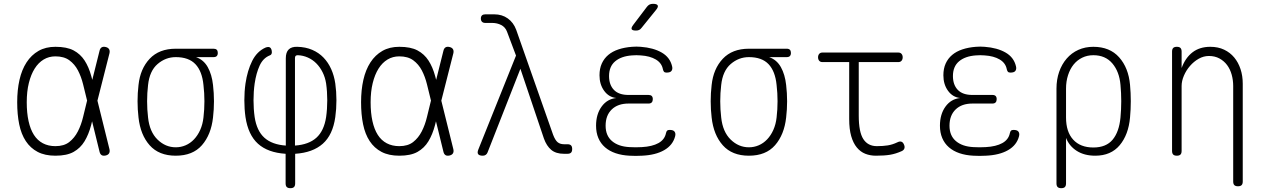

<svg xmlns="http://www.w3.org/2000/svg" viewBox="-20 -805 6640 1005"><path d="M553 -24Q556 -11 551 -2.5Q546 6 533 9Q520 12 512 7Q504 2 501 -11L462 -170Q460 -160 457 -150Q444 -101 422.5 -65.5Q401 -30 365.5 -10Q330 10 270 10Q215 10 177 -10Q139 -30 115 -66.5Q91 -103 80.5 -154.5Q70 -206 70 -270Q70 -334 82 -387Q94 -440 119 -478.5Q144 -517 181.5 -538.5Q219 -560 270 -560Q330 -560 365.5 -541Q401 -522 423 -488Q445 -454 458 -406Q461 -397 463 -387L501 -539Q504 -552 512 -557Q520 -562 533 -559Q546 -556 551 -547.5Q556 -539 553 -526L490 -278ZM436 -278 435 -282Q425 -323 415 -363.5Q405 -404 388 -436.5Q371 -469 343 -489.5Q315 -510 270 -510Q236 -510 208.5 -493.5Q181 -477 161.5 -446Q142 -415 131 -370.5Q120 -326 120 -270Q120 -214 129.5 -171Q139 -128 157.5 -99Q176 -70 204.5 -55Q233 -40 270 -40Q315 -40 342.5 -61.5Q370 -83 387.5 -117Q405 -151 415 -193Q425 -235 435 -275Z M1098 -506H1006Q1046 -492 1067.5 -453.5Q1089 -415 1095 -360Q1100 -318 1100 -275Q1100 -232 1095 -190Q1085 -100 1037 -45Q989 10 900 10Q812 10 763.5 -44.5Q715 -99 705 -190Q700 -232 700 -275Q700 -318 705 -360Q714 -445 763.5 -497.5Q813 -550 900 -550H1098Q1109 -550 1114.5 -544.5Q1120 -539 1120 -528Q1120 -517 1114.5 -511.5Q1109 -506 1098 -506ZM900 -34Q927 -34 951.5 -44.5Q976 -55 995.5 -75.5Q1015 -96 1028 -125Q1041 -154 1045 -190Q1050 -232 1050 -275Q1050 -318 1045 -360Q1038 -432 1003 -469Q968 -506 900 -506Q847 -506 805 -470Q763 -434 755 -360Q750 -318 750 -275Q750 -232 755 -190Q763 -115 804.5 -74.5Q846 -34 900 -34Z M1500 180Q1487 180 1481 174Q1475 168 1475 155V0Q1382 -6 1330.5 -52.5Q1279 -99 1265 -192Q1259 -234 1259 -280Q1259 -326 1265 -368Q1275 -436 1300 -486Q1325 -536 1370 -556Q1378 -559 1384 -559Q1390 -559 1394 -556Q1398 -553 1400.5 -546.5Q1403 -540 1403 -531Q1403 -526 1400.5 -521.5Q1398 -517 1392 -515Q1357 -501 1339 -461.5Q1321 -422 1313 -368Q1307 -326 1307 -280Q1307 -234 1313 -192Q1324 -120 1364 -84Q1404 -48 1476 -43V-500Q1476 -531 1491 -546Q1506 -561 1536 -560Q1580 -559 1614.5 -544Q1649 -529 1673.5 -503.5Q1698 -478 1713.5 -443.5Q1729 -409 1735 -368Q1741 -326 1741 -280Q1741 -234 1735 -192Q1722 -99 1669.5 -52.5Q1617 -6 1525 0V155Q1525 168 1519 174Q1513 180 1500 180ZM1524 -501V-43Q1596 -48 1636 -84Q1676 -120 1687 -192Q1693 -234 1693 -280Q1693 -326 1687 -368Q1682 -400 1668.5 -427Q1655 -454 1635.5 -473.5Q1616 -493 1591 -504Q1566 -515 1539 -516Q1531 -516 1527.5 -512.5Q1524 -509 1524 -501Z M2353 -24Q2356 -11 2351 -2.5Q2346 6 2333 9Q2320 12 2312 7Q2304 2 2301 -11L2262 -170Q2260 -160 2257 -150Q2244 -101 2222.5 -65.5Q2201 -30 2165.5 -10Q2130 10 2070 10Q2015 10 1977 -10Q1939 -30 1915 -66.5Q1891 -103 1880.5 -154.5Q1870 -206 1870 -270Q1870 -334 1882 -387Q1894 -440 1919 -478.5Q1944 -517 1981.5 -538.5Q2019 -560 2070 -560Q2130 -560 2165.5 -541Q2201 -522 2223 -488Q2245 -454 2258 -406Q2261 -397 2263 -387L2301 -539Q2304 -552 2312 -557Q2320 -562 2333 -559Q2346 -556 2351 -547.5Q2356 -539 2353 -526L2290 -278ZM2236 -278 2235 -282Q2225 -323 2215 -363.5Q2205 -404 2188 -436.5Q2171 -469 2143 -489.5Q2115 -510 2070 -510Q2036 -510 2008.5 -493.5Q1981 -477 1961.5 -446Q1942 -415 1931 -370.5Q1920 -326 1920 -270Q1920 -214 1929.5 -171Q1939 -128 1957.5 -99Q1976 -70 2004.5 -55Q2033 -40 2070 -40Q2115 -40 2142.5 -61.5Q2170 -83 2187.5 -117Q2205 -151 2215 -193Q2225 -235 2235 -275Z M2532 -7Q2529 1 2522.5 5.5Q2516 10 2507 10Q2489 10 2483 2Q2477 -6 2484 -23L2681 -514L2634 -639Q2625 -663 2603.5 -674Q2582 -685 2556 -685H2520Q2509 -685 2503 -691Q2497 -697 2497 -708Q2497 -719 2503 -724.5Q2509 -730 2520 -730H2567Q2608 -730 2638 -708.5Q2668 -687 2682 -649L2875 -100Q2886 -71 2899 -60.5Q2912 -50 2932 -50H2950Q2963 -50 2969 -44Q2975 -38 2975 -25Q2975 -12 2969 -6Q2963 0 2950 0H2932Q2890 0 2865.5 -20.5Q2841 -41 2827 -80L2704 -445Z M3498 -458Q3500 -450 3499 -444Q3498 -438 3494.5 -433.5Q3491 -429 3484.5 -427Q3478 -425 3469 -425Q3465 -425 3461.5 -426Q3458 -427 3456 -429Q3454 -431 3452.5 -434.5Q3451 -438 3450 -442Q3444 -475 3413 -493.5Q3382 -512 3334 -515Q3323 -516 3311 -516Q3299 -516 3288 -515Q3232 -511 3200 -484Q3168 -457 3168 -407Q3168 -361 3193.5 -334.5Q3219 -308 3270 -308H3375Q3386 -308 3391.5 -302.5Q3397 -297 3397 -286Q3397 -275 3391.5 -269Q3386 -263 3375 -263H3270Q3214 -263 3182 -232Q3150 -201 3150 -147Q3150 -95 3183.5 -66.5Q3217 -38 3275 -35Q3291 -34 3307.5 -34Q3324 -34 3340 -35Q3394 -38 3426.5 -56Q3459 -74 3466 -108Q3467 -113 3468.5 -116Q3470 -119 3472 -121Q3474 -123 3477.5 -124Q3481 -125 3485 -125Q3494 -125 3500.5 -123Q3507 -121 3510.5 -116.5Q3514 -112 3515 -106Q3516 -100 3514 -92Q3502 -45 3456.5 -19Q3411 7 3340 10Q3324 11 3307.5 11Q3291 11 3275 10Q3235 8 3202.5 -3Q3170 -14 3147 -34Q3124 -54 3112 -82.5Q3100 -111 3100 -147Q3100 -207 3129 -247Q3158 -287 3206 -292Q3167 -296 3142.5 -329.5Q3118 -363 3118 -411Q3118 -446 3130 -472.5Q3142 -499 3164 -517.5Q3186 -536 3217.5 -546.5Q3249 -557 3288 -560Q3299 -561 3311 -561Q3323 -561 3334 -560Q3400 -555 3443.5 -530Q3487 -505 3498 -458ZM3338 -659Q3332 -651 3325 -648Q3318 -645 3309 -645Q3290 -645 3286.5 -652Q3283 -659 3294 -674L3366 -769Q3372 -777 3379.5 -781Q3387 -785 3398 -785Q3418 -785 3422.5 -777Q3427 -769 3414 -753Z M4098 -506H4006Q4046 -492 4067.5 -453.5Q4089 -415 4095 -360Q4100 -318 4100 -275Q4100 -232 4095 -190Q4085 -100 4037 -45Q3989 10 3900 10Q3812 10 3763.5 -44.5Q3715 -99 3705 -190Q3700 -232 3700 -275Q3700 -318 3705 -360Q3714 -445 3763.5 -497.5Q3813 -550 3900 -550H4098Q4109 -550 4114.5 -544.5Q4120 -539 4120 -528Q4120 -517 4114.5 -511.5Q4109 -506 4098 -506ZM3900 -34Q3927 -34 3951.5 -44.5Q3976 -55 3995.5 -75.5Q4015 -96 4028 -125Q4041 -154 4045 -190Q4050 -232 4050 -275Q4050 -318 4045 -360Q4038 -432 4003 -469Q3968 -506 3900 -506Q3847 -506 3805 -470Q3763 -434 3755 -360Q3750 -318 3750 -275Q3750 -232 3755 -190Q3763 -115 3804.5 -74.5Q3846 -34 3900 -34Z M4682 -530Q4693 -530 4699 -523Q4705 -516 4705 -505Q4705 -494 4699 -487Q4693 -480 4682 -480H4475V-200Q4475 -114 4499 -77Q4523 -40 4570 -40Q4602 -40 4627 -44Q4652 -48 4677 -60Q4689 -66 4697.5 -63.5Q4706 -61 4711 -50Q4717 -38 4714 -28.5Q4711 -19 4700 -14Q4669 0 4639.5 5Q4610 10 4565 10Q4535 10 4509.5 0Q4484 -10 4465 -33Q4446 -56 4435.5 -92.5Q4425 -129 4425 -182V-480H4285Q4274 -480 4268 -487Q4262 -494 4262 -505Q4262 -516 4268 -523Q4274 -530 4285 -530Z M5298 -458Q5300 -450 5299 -444Q5298 -438 5294.5 -433.5Q5291 -429 5284.5 -427Q5278 -425 5269 -425Q5265 -425 5261.5 -426Q5258 -427 5256 -429Q5254 -431 5252.5 -434.5Q5251 -438 5250 -442Q5244 -475 5213 -493.5Q5182 -512 5134 -515Q5123 -516 5111 -516Q5099 -516 5088 -515Q5032 -511 5000 -484Q4968 -457 4968 -407Q4968 -361 4993.5 -334.5Q5019 -308 5070 -308H5175Q5186 -308 5191.5 -302.5Q5197 -297 5197 -286Q5197 -275 5191.5 -269Q5186 -263 5175 -263H5070Q5014 -263 4982 -232Q4950 -201 4950 -147Q4950 -95 4983.5 -66.5Q5017 -38 5075 -35Q5091 -34 5107.5 -34Q5124 -34 5140 -35Q5194 -38 5226.5 -56Q5259 -74 5266 -108Q5267 -113 5268.5 -116Q5270 -119 5272 -121Q5274 -123 5277.5 -124Q5281 -125 5285 -125Q5294 -125 5300.5 -123Q5307 -121 5310.5 -116.5Q5314 -112 5315 -106Q5316 -100 5314 -92Q5302 -45 5256.5 -19Q5211 7 5140 10Q5124 11 5107.5 11Q5091 11 5075 10Q5035 8 5002.5 -3Q4970 -14 4947 -34Q4924 -54 4912 -82.5Q4900 -111 4900 -147Q4900 -207 4929 -247Q4958 -287 5006 -292Q4967 -296 4942.5 -329.5Q4918 -363 4918 -411Q4918 -446 4930 -472.5Q4942 -499 4964 -517.5Q4986 -536 5017.5 -546.5Q5049 -557 5088 -560Q5099 -561 5111 -561Q5123 -561 5134 -560Q5200 -555 5243.5 -530Q5287 -505 5298 -458Z M5535 180Q5522 180 5516 174Q5510 168 5510 155V-341Q5510 -389 5524 -429Q5538 -469 5563.5 -498.5Q5589 -528 5624.5 -544Q5660 -560 5703 -560Q5789 -560 5838 -505Q5887 -450 5895 -361Q5899 -319 5899 -275.5Q5899 -232 5895 -190Q5887 -100 5841 -45Q5795 10 5713 10Q5656 10 5616.5 -15Q5577 -40 5560 -83V155Q5560 168 5554 174Q5548 180 5535 180ZM5703 -33Q5770 -33 5804 -74Q5838 -115 5845 -190Q5849 -232 5849 -275.5Q5849 -319 5845 -361Q5839 -430 5802.5 -473Q5766 -516 5703 -516Q5671 -516 5644.5 -503Q5618 -490 5599.5 -467Q5581 -444 5570.5 -411.5Q5560 -379 5560 -341V-190Q5560 -115 5597.5 -74Q5635 -33 5703 -33Z M6165 -355V-15Q6165 -2 6159 4Q6153 10 6140 10Q6127 10 6121 4Q6115 -2 6115 -15V-535Q6115 -548 6121 -554Q6127 -560 6140 -560Q6153 -560 6159 -554Q6165 -548 6165 -535V-449Q6185 -503 6222.5 -531.5Q6260 -560 6315 -560Q6356 -560 6387.5 -545Q6419 -530 6440.5 -504Q6462 -478 6473.5 -443Q6485 -408 6485 -367V145Q6485 158 6479 164Q6473 170 6460 170Q6447 170 6441 164Q6435 158 6435 145V-355Q6435 -386 6427 -414.5Q6419 -443 6403 -464.5Q6387 -486 6363 -499Q6339 -512 6308 -512Q6280 -512 6254.5 -497.5Q6229 -483 6209 -460Q6189 -437 6177 -409Q6165 -381 6165 -355Z"/></svg>

Font: Maple Mono Thin
Style: Regular
Weight: 250
Monospace: yes
Designer: subframe7536
Version: Version 7.000